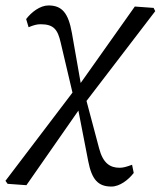

<svg xmlns="http://www.w3.org/2000/svg" viewBox="-56 -507 590 705"><path d="M-28 168 41 173 234 -104 243 -112 514 -466 508 -478 439 -483 228 -185 217 -176 -36 157 -28 168ZM216 -142 247 -164 208 -386C195 -459 172 -487 122 -487C91 -487 59 -462 40 -437L49 -407C68 -415 80 -418 93 -418C142 -418 156 -398 167 -350L216 -142ZM353 178C384 178 416 153 435 128L429 98C407 106 396 109 383 109C348 109 322 92 308 38L258 -150L226 -131L268 85C281 152 304 178 353 178Z"/></svg>

Font: Source Serif Variable
Style: Italic
Weight: 389
Italic angle: -12°
Designer: Frank Grießhammer
Foundry: Adobe Systems Incorporated
Version: Version 3.001;hotconv 1.0.111;makeotfexe 2.5.65597